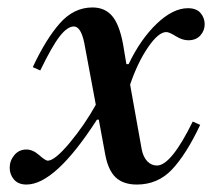

<svg xmlns="http://www.w3.org/2000/svg" viewBox="-20 -482 590 515"><path d="M51 13Q29 13 17.5 -0.5Q6 -14 6 -32Q6 -51 18.5 -66Q31 -81 51 -81Q68 -81 85 -66Q102 -51 108 -51Q127 -51 167 -99Q207 -147 237 -201L206 -367Q197 -411 178 -411Q161 -411 140.5 -385Q120 -359 88 -293L68 -302Q103 -377 140.5 -419.5Q178 -462 228 -462Q261 -462 280.5 -439.5Q300 -417 310 -364L319 -310H325Q357 -377 400.5 -418.5Q444 -460 484 -460Q507 -460 518 -447Q529 -434 529 -417Q529 -400 517.5 -387Q506 -374 485 -374Q469 -374 451.5 -385Q434 -396 426 -396Q405 -396 377 -355Q349 -314 329 -255L360 -82Q364 -61 375 -49.5Q386 -38 401 -38Q439 -38 497 -156L517 -147Q479 -67 441 -27Q403 13 347 13Q311 13 290.5 -6Q270 -25 262 -69L245 -161H240Q128 13 51 13Z"/></svg>

Font: Libre Bodoni
Style: Italic
Weight: 400
Italic angle: -13°
Designer: Pablo Impallari, Rodrigo Fuenzalida
Foundry: Pablo Impallari, Rodrigo Fuenzalida
Version: Version 1.001